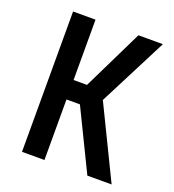

<svg xmlns="http://www.w3.org/2000/svg" viewBox="-129 -800 814 900"><g transform="rotate(20 278.5 -350.0)"><path d="M82 0H194V-302H261L408 0H529L355 -358L530 -700H408L261 -399H194V-700H82Z"/></g></svg>

Font: Finlandica Medium
Style: Regular
Weight: 500
Designer: Niklas Ekholm, Juho Hiilivirta, Jaakko Suomalainen
Foundry: Helsinki Type Studio
Version: Version 2.000;Glyphs 3.2 (3202)